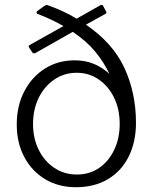

<svg xmlns="http://www.w3.org/2000/svg" viewBox="-20 -772 638 802"><path d="M548 -259Q548 -180 518 -119Q488 -58 431.5 -24Q375 10 297 10Q224 10 168.5 -23.5Q113 -57 81.5 -116Q50 -175 50 -252Q50 -330 81.5 -390.5Q113 -451 167.5 -485.5Q222 -520 292 -520Q337 -520 373.5 -504.5Q410 -489 437 -463Q415 -511 378.5 -555.5Q342 -600 284 -639L127 -550Q119 -546 113 -556L103 -571Q99 -577 100 -580Q101 -583 104 -584L245 -663Q221 -677 194.5 -689.5Q168 -702 137 -714Q133 -716 132.5 -719Q132 -722 136 -726L165 -747Q170 -750 173 -751Q176 -752 183 -749Q216 -737 245 -723.5Q274 -710 300 -694L399 -750Q406 -754 410 -749L423 -724Q427 -719 422 -715L339 -669Q452 -592 500 -487.5Q548 -383 548 -259ZM301 -43Q354 -43 394 -70.5Q434 -98 457 -146Q480 -194 480 -254Q480 -316 456.5 -364Q433 -412 392.5 -440Q352 -468 300 -468Q248 -468 206.5 -439.5Q165 -411 141.5 -363Q118 -315 118 -254Q118 -194 141.5 -146.5Q165 -99 206.5 -71Q248 -43 301 -43Z"/></svg>

Font: Libre Franklin Thin Light
Style: Regular
Weight: 300
Version: Version 3.000